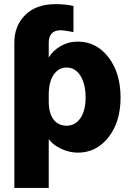

<svg xmlns="http://www.w3.org/2000/svg" viewBox="-20 -732 636 933"><path d="M49.8 181.2V-525.9Q49.8 -606.4 102.5 -659.2Q155.3 -711.9 251 -711.9Q297.4 -711.9 336.9 -703.1V-576.2Q291.5 -585 273.9 -585Q246.1 -585 231.4 -569.3Q216.8 -553.7 216.8 -524.9V-452.1Q236.3 -485.8 274.2 -507.8Q312 -529.8 357.9 -529.8Q448.7 -529.8 507.3 -453.4Q565.9 -377 565.9 -257.8Q565.9 -140.1 507.3 -65.2Q448.7 9.8 357.9 9.8Q317.4 9.8 277.1 -9Q236.8 -27.8 216.8 -56.2V181.2ZM216.8 -270V-240.2Q216.8 -182.1 240 -151.6Q263.2 -121.1 304.2 -121.1Q345.7 -121.1 370.8 -158Q396 -194.8 396 -257.8Q396 -324.2 370.8 -364Q345.7 -403.8 304.2 -403.8Q264.6 -403.8 240.7 -368.9Q216.8 -334 216.8 -270Z"/></svg>

Font: LT Superior Black
Style: Regular
Weight: 900
Designer: Daniel Lyons
Foundry: LyonsType
Version: Version 2.005